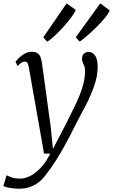

<svg xmlns="http://www.w3.org/2000/svg" viewBox="-69 -873 672 1140"><path d="M102 -474Q98.5 -494.5 92.5 -501Q86.5 -507.5 78 -507.5Q68.5 -507.5 58.8 -501Q49 -494.5 35 -481L23 -506.5Q27 -512.5 41 -526.8Q55 -541 75.2 -553.2Q95.5 -565.5 119 -565.5Q141.5 -565.5 153.8 -557Q166 -548.5 171.8 -533.5Q177.5 -518.5 180 -498.5Q186.5 -452 193 -405.2Q199.5 -358.5 205.8 -311.8Q212 -265 218.5 -218.5Q225 -172 231.5 -125.5L245.5 11L326 -143.5Q346 -185 365.5 -223.8Q385 -262.5 401 -300.5Q417 -338.5 426.5 -376.8Q436 -415 436 -456Q436 -470.5 431.5 -481.2Q427 -492 422.5 -501.8Q418 -511.5 418 -523Q418 -544.5 429.2 -554.5Q440.5 -564.5 456.5 -564.5Q474 -564.5 486 -554.2Q498 -544 504.5 -524.5Q511 -505 511 -477Q511 -422 490.2 -363Q469.5 -304 440.5 -248.2Q411.5 -192.5 387 -147Q364.5 -101 343.5 -61Q322.5 -21 303.2 12.8Q284 46.5 267 73.5Q250 100.5 235.2 121.5Q220.5 142.5 208.5 157.5Q195.5 177.5 173.5 198.2Q151.5 219 119.5 233.2Q87.5 247.5 42.5 247.5Q21 247.5 -6.5 243.2Q-34 239 -49 232L-30 167.5Q-22 172 -1.8 179.8Q18.5 187.5 52.5 187.5Q78 187.5 108.2 173Q138.5 158.5 170.2 126Q202 93.5 229.5 39H192.5ZM211 -625 188 -651.5 326.5 -853 381 -814Q374.5 -799 360.2 -778.5Q346 -758 327 -735.5Q308 -713 287.2 -691.5Q266.5 -670 246.8 -652.5Q227 -635 211 -625ZM404.5 -626 380.5 -651.5 526.5 -853 582.5 -811Q574 -791 551.8 -764Q529.5 -737 501 -709.2Q472.5 -681.5 446.2 -659Q420 -636.5 404.5 -626Z"/></svg>

Font: Merriweather 20pt Light
Style: Italic
Weight: 300
Italic angle: -7.8°
Version: Version 2.101